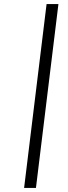

<svg xmlns="http://www.w3.org/2000/svg" viewBox="-20 -770 331 940"><path d="M98 150 208 -750H266L156 150Z"/></svg>

Font: Orkney
Style: Italic
Weight: 400
Italic angle: -7°
Designer: Samuel Oakes and Alfredo Marco Pradil
Foundry: Alfredo Marco Pradil
Version: 1.0; ttfautohint (v1.5)